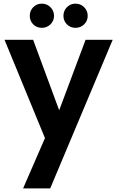

<svg xmlns="http://www.w3.org/2000/svg" viewBox="-20 -773 645 1055"><path d="M4.9 -554.2H162.1L305.2 -167L450.2 -554.2H599.1L255.9 262.2H106.9L227.1 -14.2ZM143.6 -686Q143.6 -713.9 162.6 -733.4Q181.6 -752.9 210 -752.9Q237.8 -752.9 257.3 -733.4Q276.9 -713.9 276.9 -686Q276.9 -658.2 257.3 -639.2Q237.8 -620.1 210 -620.1Q181.6 -620.1 162.6 -639.2Q143.6 -658.2 143.6 -686ZM328.6 -686Q328.6 -713.9 347.7 -733.4Q366.7 -752.9 395 -752.9Q422.9 -752.9 442.4 -733.4Q461.9 -713.9 461.9 -686Q461.9 -658.2 442.4 -639.2Q422.9 -620.1 395 -620.1Q366.7 -620.1 347.7 -639.2Q328.6 -658.2 328.6 -686Z"/></svg>

Font: Poppins SemiBold
Style: Regular
Weight: 600
Designer: Ninad Kale (Devanagari), Jonny Pinhorn (Latin)
Foundry: Indian Type Foundry
Version: 4.004